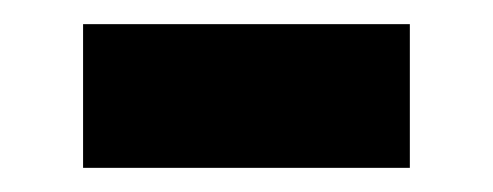

<svg xmlns="http://www.w3.org/2000/svg" viewBox="-20 -363 408 159"><path d="M48.8 -224V-343H319.4V-224Z"/></svg>

Font: Encode Sans SC Condensed Thin
Style: Regular
Weight: 100
Width: 3
Designer: Multiple Designers
Foundry: Impallari Type
Version: Version 3.002